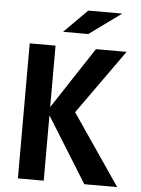

<svg xmlns="http://www.w3.org/2000/svg" viewBox="-56 -860 662 904"><g transform="rotate(5 275.0 -408.0)"><path d="M377 0 185.1 -308.6V0H63V-638.2H185.1V-347.7L376 -638.2H521L304.2 -334L532.2 0ZM334 -706.1H214.8L324.2 -815.9H484.9ZM0 -638.2Z"/></g></svg>

Font: Code New Roman
Style: Bold
Weight: 700
Monospace: yes
Designer: Sam Radian
Foundry: Code New Roman
Version: Version 1.508 October 19, 2014